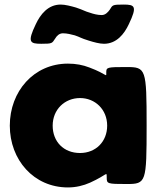

<svg xmlns="http://www.w3.org/2000/svg" viewBox="-20 -807 723 842"><path d="M369 -629C333 -640 332 -644 308 -652C293 -656 274 -661 256 -661C240 -661 229 -650 222 -638C208 -617 210 -615 161 -615C111 -615 99 -622 137 -701C157 -744 191 -787 246 -787C266 -787 292 -780 313 -774C349 -762 350 -758 375 -751C389 -746 408 -741 426 -741C442 -741 453 -753 461 -764C474 -785 472 -787 522 -787C571 -787 583 -780 545 -701C525 -658 491 -615 436 -615C417 -615 391 -622 369 -629ZM23 -256C23 -106 128 15 278 15C313 15 346 7 375 -6C454 -42 447 -57 448 -29C448 -1 450 0 536 0C621 0 623 -7 623 -257C623 -506 620 -513 535 -513C449 -513 446 -512 446 -489C446 -465 452 -481 372 -511C344 -522 313 -528 278 -528C128 -528 23 -406 23 -256ZM211 -256C211 -327 264 -377 331 -377C397 -377 450 -327 450 -256C450 -186 400 -136 331 -136C259 -136 211 -186 211 -256Z"/></svg>

Font: Hussar Print
Style: Bold
Weight: 700
Foundry: Cannot Into Space Fonts
Version: Version 2.00